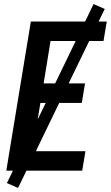

<svg xmlns="http://www.w3.org/2000/svg" viewBox="-20 -841 546 946"><path d="M11 0 132 -735H506L490 -639H229L195 -430H399L383 -334H179L140 -96H401L385 0ZM69 85 14 61 441 -821 496 -797Z"/></svg>

Font: Iosevka Curly
Style: Bold Italic
Weight: 700
Italic angle: -9°
Monospace: yes
Designer: Belleve Invis
Foundry: Belleve Invis
Version: Version 22.1.2; ttfautohint (v1.8.4)